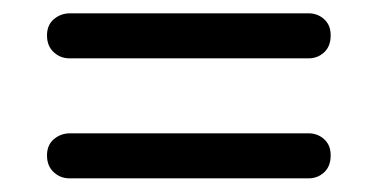

<svg xmlns="http://www.w3.org/2000/svg" viewBox="-20 -487 567 288"><path d="M50.5 -434Q50.5 -449.5 60.8 -458.2Q71 -467 85 -467H443Q456.5 -467 466.2 -458.2Q476 -449.5 476 -434Q476 -417.5 466.2 -408.5Q456.5 -399.5 443 -399.5H84Q70.5 -399.5 60.5 -408.8Q50.5 -418 50.5 -434ZM50.5 -254Q50.5 -269.5 60.8 -278.2Q71 -287 85 -287H443Q456.5 -287 466.2 -278.2Q476 -269.5 476 -254Q476 -237.5 466.2 -228.5Q456.5 -219.5 443 -219.5H84Q70.5 -219.5 60.5 -228.8Q50.5 -238 50.5 -254Z"/></svg>

Font: Fraunces 72pt S100
Style: Regular
Weight: 400
Version: Version 1.000; ttfautohint (v1.8.3)